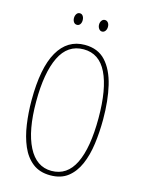

<svg xmlns="http://www.w3.org/2000/svg" viewBox="-131 -958 774 1044"><g transform="rotate(15 255.5 -436.5)"><path d="M457 -358Q457 -286 448 -219.5Q439 -153 416.5 -101.5Q394 -50 355.5 -20Q317 10 257 10Q197 10 157.5 -21Q118 -52 95.5 -104.5Q73 -157 63.5 -223Q54 -289 54 -358Q54 -541 106.5 -632.5Q159 -724 257 -724Q331 -724 374.5 -676.5Q418 -629 437.5 -546.5Q457 -464 457 -358ZM80 -358Q80 -195 126 -105Q172 -15 257 -15Q345 -15 388 -103Q431 -191 431 -358Q431 -522 388 -610.5Q345 -699 257 -699Q167 -699 123.5 -609.5Q80 -520 80 -358ZM161 -850Q161 -863 167.5 -873Q174 -883 186 -883Q197 -883 203.5 -873.5Q210 -864 210 -850Q210 -836 203.5 -827Q197 -818 186 -818Q174 -818 167.5 -827.5Q161 -837 161 -850ZM302 -851Q302 -864 309 -873.5Q316 -883 327 -883Q338 -883 345 -874Q352 -865 352 -851Q352 -837 345 -827.5Q338 -818 327 -818Q316 -818 309 -828Q302 -838 302 -851Z"/></g></svg>

Font: Noto Sans Lao UI ExtCond Thin
Style: Regular
Weight: 100
Width: 2
Designer: Monotype Design Team
Foundry: Monotype Imaging Inc.
Version: Version 2.000; ttfautohint (v1.8.4.7-5d5b)